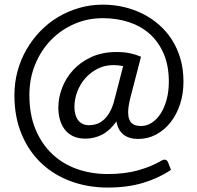

<svg xmlns="http://www.w3.org/2000/svg" viewBox="-20 -700 862 839"><path d="M583.5 -92.8Q544.4 -92.8 520 -111.6Q495.6 -130.4 488.8 -169.4Q460 -128.9 426 -111.6Q392.1 -94.2 353 -94.2Q322.8 -94.2 300.8 -104.2Q278.8 -114.3 264.2 -132.6Q249.5 -150.9 242.2 -176Q234.9 -201.2 234.9 -230Q234.9 -272.5 251.2 -315.7Q267.6 -358.9 299.6 -393.8Q331.5 -428.7 379.2 -450.7Q426.8 -472.7 489.3 -472.7Q522.9 -472.7 548.1 -467.3Q573.2 -461.9 596.2 -452.1L549.3 -271.5Q540 -233.9 540 -209.5Q540 -191.4 544.4 -179.7Q548.8 -168 556.6 -161.1Q564.5 -154.3 574.7 -151.9Q585 -149.4 596.7 -149.4Q621.1 -149.4 643.1 -163.6Q665 -177.7 681.6 -203.1Q698.2 -228.5 708 -264.2Q717.8 -299.8 717.8 -343.3Q717.8 -412.6 695.6 -464.6Q673.3 -516.6 634.8 -551.3Q596.2 -585.9 543.2 -603.3Q490.2 -620.6 429.7 -620.6Q362.3 -620.6 304 -595Q245.6 -569.3 202.1 -524.4Q158.7 -479.5 133.5 -418Q108.4 -356.4 108.4 -284.2Q108.4 -199.2 135.3 -134.8Q162.1 -70.3 208.3 -26.9Q254.4 16.6 316.7 38.6Q378.9 60.5 450.7 60.5Q526.4 60.5 584.7 43.9Q643.1 27.3 685.5 2Q692.9 -2.4 698.7 -2.4Q709.5 -2.4 714.4 9.3L727.1 42.5Q673.3 78.6 605.2 99.1Q537.1 119.6 450.7 119.6Q363.8 119.6 289.3 92Q214.8 64.5 160.2 12.7Q105.5 -39.1 74.2 -114Q43 -189 43 -284.2Q43 -338.4 56.6 -388.9Q70.3 -439.5 95.5 -483.2Q120.6 -526.9 155.5 -563.2Q190.4 -599.6 233.4 -625.2Q276.4 -650.9 325.9 -665.3Q375.5 -679.7 429.7 -679.7Q475.6 -679.7 519.5 -669.7Q563.5 -659.7 602.8 -640.1Q642.1 -620.6 675 -591.8Q708 -563 731.7 -525.6Q755.4 -488.3 768.6 -442.6Q781.7 -397 781.7 -343.3Q781.7 -289.6 766.6 -243.9Q751.5 -198.2 724.6 -164.6Q697.8 -130.9 661.6 -111.8Q625.5 -92.8 583.5 -92.8ZM370.6 -152.8Q385.7 -152.8 401.6 -158Q417.5 -163.1 432.1 -175.5Q446.8 -188 459.2 -209.5Q471.7 -231 480 -263.7L518.1 -411.1Q498.5 -415.5 475.6 -415.5Q438 -415.5 406.7 -399.7Q375.5 -383.8 353 -358.4Q330.6 -333 317.9 -300Q305.2 -267.1 305.2 -232.4Q305.2 -196.3 321.5 -174.6Q337.9 -152.8 370.6 -152.8Z"/></svg>

Font: Kantumruy
Style: Regular
Weight: 400
Foundry: Sovichet Tep
Version: Version 1.3000